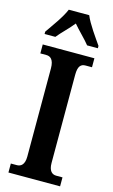

<svg xmlns="http://www.w3.org/2000/svg" viewBox="-139 -982 610 1034"><g transform="rotate(15 165.5 -465.5)"><path d="M17 -784V-771H77C99 -799 140 -837 165 -869C190 -839 236 -795 254 -771H314V-784C288 -822 241 -886 223 -931H109C91 -886 43 -822 17 -784ZM22 0H310V-50H275C252 -50 233 -65 233 -110V-601C233 -651 249 -664 275 -664H310V-714H22V-664H56C77 -664 98 -651 98 -601V-109C98 -63 77 -50 56 -50H22Z"/></g></svg>

Font: Noto Serif Khmer ExtraCondensed
Style: Bold
Weight: 700
Width: 2
Designer: Danh Hong and the Monotype Design Team
Foundry: Monotype Imaging Inc.
Version: Version 2.004